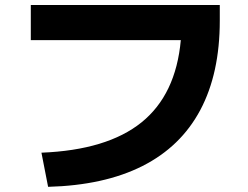

<svg xmlns="http://www.w3.org/2000/svg" viewBox="-20 -719 978 758"><path d="M693.8 -560.5H101.6V-699.2H847.7V-637.7Q847.7 -429.2 770.8 -284.7Q693.8 -140.1 542.7 -63.7Q391.6 12.7 169.9 18.6L143.6 -116.2Q402.8 -126.5 538.6 -235.8Q674.3 -345.2 693.8 -560.5Z"/></svg>

Font: Pretendard ExtraBold
Style: Regular
Weight: 800
Designer: Base glyphs from Inter by Rasmus Andersson; Hangeul glyphs from Noto Sans CJK(Source Han Sans) by Jang Soo-young and Kan
Foundry: Kil Hyung-jin
Version: Version 1.309